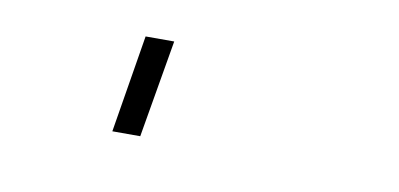

<svg xmlns="http://www.w3.org/2000/svg" viewBox="-32 14 563 271"><g transform="rotate(10 250.0 150.0)"><path d="M137 220 160 80H201L177 220Z"/></g></svg>

Font: Iosevka SS04 Extralight
Style: Italic
Weight: 200
Italic angle: -9°
Monospace: yes
Designer: Belleve Invis
Foundry: Belleve Invis
Version: Version 19.0.0; ttfautohint (v1.8.4)